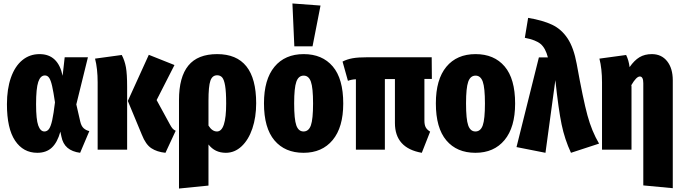

<svg xmlns="http://www.w3.org/2000/svg" viewBox="-20 -863 3932 1107"><path d="M341 -426 353 -533H487L420 -261L443 -161Q449 -136 462 -124Q475 -112 495 -107L442 18Q396 12 369 -11Q342 -34 334 -76L328 -104Q311 -42 279 -12Q247 18 195 18Q114 18 67 -52Q20 -122 20 -262Q20 -350 43 -415.5Q66 -481 108.5 -516Q151 -551 208 -551Q315 -551 341 -426ZM188 -262Q188 -174 200.5 -139.5Q213 -105 236 -105Q252 -105 262.5 -119.5Q273 -134 281 -170Q289 -206 297 -273Q288 -334 280.5 -367Q273 -400 263.5 -414Q254 -428 239 -428Q213 -428 200.5 -390.5Q188 -353 188 -262Z M883 -286 960 -145Q968 -130 975 -122Q982 -114 993 -109L934 18Q885 13 852.5 -8.5Q820 -30 798 -86L717 -281L838 -547L986 -488ZM713 -361V0H543V-388Q543 -467 528 -525L682 -546Q699 -514 706 -475.5Q713 -437 713 -361Z M1457 -268Q1457 -187 1435 -122Q1413 -57 1373 -19.5Q1333 18 1282 18Q1219 18 1182 -30V207L1012 224V-286Q1012 -419 1066 -485Q1120 -551 1232 -551Q1457 -551 1457 -268ZM1284 -266Q1284 -333 1278 -368.5Q1272 -404 1261 -416.5Q1250 -429 1232 -429Q1204 -429 1193 -397.5Q1182 -366 1182 -282V-139Q1203 -105 1231 -105Q1284 -105 1284 -266Z M1959 -266Q1959 -129 1898 -55.5Q1837 18 1730 18Q1623 18 1562.5 -53.5Q1502 -125 1502 -267Q1502 -405 1562.5 -478Q1623 -551 1731 -551Q1838 -551 1898.5 -480Q1959 -409 1959 -266ZM1676 -267Q1676 -175 1688.5 -140Q1701 -105 1730 -105Q1760 -105 1772.5 -140.5Q1785 -176 1785 -266Q1785 -357 1772.5 -392Q1760 -427 1731 -427Q1701 -427 1688.5 -391.5Q1676 -356 1676 -267ZM1828 -831 1782 -596H1677L1666 -843Z M2460 -104 2412 18Q2257 -9 2257 -154V-407H2199V0H2032V-406Q2007 -405 1986 -397L1955 -508Q1980 -521 2012 -527Q2044 -533 2104 -533H2469L2470 -408H2427V-168Q2427 -143 2434.5 -129Q2442 -115 2460 -104Z M2950 -266Q2950 -129 2889 -55.5Q2828 18 2721 18Q2614 18 2553.5 -53.5Q2493 -125 2493 -267Q2493 -405 2553.5 -478Q2614 -551 2722 -551Q2829 -551 2889.5 -480Q2950 -409 2950 -266ZM2667 -267Q2667 -175 2679.5 -140Q2692 -105 2721 -105Q2751 -105 2763.5 -140.5Q2776 -176 2776 -266Q2776 -357 2763.5 -392Q2751 -427 2722 -427Q2692 -427 2679.5 -391.5Q2667 -356 2667 -267Z M3305 -495Q3342 -290 3367 -198Q3392 -106 3434 -35L3272 18Q3236 -59 3218 -145.5Q3200 -232 3182 -401L3125 18L2958 -15L3087 -532H3139Q3125 -586 3097 -609.5Q3069 -633 3006 -645L3025 -760Q3109 -746 3163 -720.5Q3217 -695 3252.5 -641.5Q3288 -588 3305 -495Z M3859 -400V222L3689 206V-383Q3689 -422 3669 -422Q3649 -422 3620 -372L3621 -365V0H3451V-388Q3451 -467 3436 -525L3590 -546Q3605 -516 3610 -476Q3637 -515 3667 -533Q3697 -551 3738 -551Q3794 -551 3826.5 -510Q3859 -469 3859 -400Z"/></svg>

Font: Fira Sans Compressed ExtraBold
Style: Regular
Weight: 800
Width: 1
Designer: bBox Type GmbH & Carrois Corporate GbR & Edenspiekermann AG
Foundry: bBox Type GmbH & Carrois Corporate GbR & Edenspiekermann AG
Version: Version 4.301